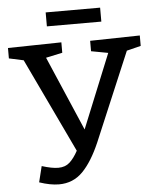

<svg xmlns="http://www.w3.org/2000/svg" viewBox="-58 -908 797 973"><g transform="rotate(-5 340.0 -421.0)"><path d="M103 -3 123 -84Q149 -76 169.5 -72Q190 -68 207 -68Q242 -68 264.5 -88.5Q287 -109 307 -146L79 -626L5 -642V-695L277 -700V-647L193 -629L356 -250L509 -626L423 -642V-695L676 -700V-647L604 -629L414 -179Q373 -84 324 -34Q275 16 203 16Q159 16 103 -3ZM488 -858V-787H211V-858Z"/></g></svg>

Font: Bitter Medium
Style: Regular
Weight: 500
Designer: Sol Matas, and Bitter project Authors
Foundry: Sol Matas
Version: Version 2.001